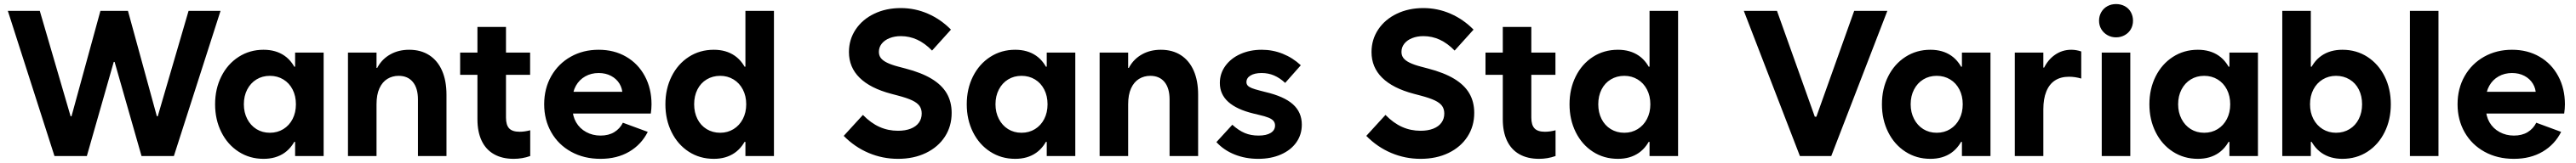

<svg xmlns="http://www.w3.org/2000/svg" viewBox="-20 -760 12514 794"><path d="M18.1 -707H173.3L379.4 0L274.4 -193.8H379.4V0H244.6ZM467.8 -707H569.8L581.5 -629.9V-458.5H487.8L581.5 -629.9L401.9 0H274.4ZM487.8 -629.9 499.5 -707H601.6L794.9 0L689.9 -193.8H794.9V0H667.5ZM896 -707H1051.3L824.7 0H689.9Z M1260.3 13.7Q1192.9 13.7 1139.2 -21Q1085.4 -55.7 1055.2 -116.5Q1024.9 -177.2 1024.9 -252Q1024.9 -327.1 1055.2 -387.7Q1085.4 -448.2 1139.2 -482.9Q1192.9 -517.6 1260.3 -517.6Q1320.3 -517.6 1362.1 -488.5Q1403.8 -459.5 1425.8 -400.1Q1447.8 -340.8 1447.8 -252L1397.9 -435.1H1459.5V-68.8H1397.9L1447.8 -252Q1447.8 -163.1 1425.8 -104Q1403.8 -44.9 1362.1 -15.6Q1320.3 13.7 1260.3 13.7ZM1417.5 -252Q1417.5 -292.5 1401.4 -324Q1385.3 -355.5 1356.4 -373Q1327.6 -390.6 1291 -390.6Q1254.4 -390.6 1225.8 -373Q1197.3 -355.5 1180.9 -324Q1164.6 -292.5 1164.6 -252Q1164.6 -212.4 1180.9 -180.7Q1197.3 -148.9 1225.8 -131.1Q1254.4 -113.3 1291 -113.3Q1327.6 -113.3 1356.4 -131.1Q1385.3 -148.9 1401.4 -180.4Q1417.5 -211.9 1417.5 -252ZM1413.6 0V-101.6L1435.5 -252L1413.6 -385.7V-503.9H1552.2V0Z M1670.4 -503.9H1809.1V0H1670.4ZM1916.5 -390.6Q1886.2 -390.6 1861.8 -375.7Q1837.4 -360.8 1823.2 -329.8Q1809.1 -298.8 1809.1 -252L1793.5 -345.7V-429.2H1824.7L1793.5 -345.7Q1793.5 -396.5 1815.7 -435.3Q1837.9 -474.1 1877.4 -495.8Q1917 -517.6 1967.8 -517.6Q2024.4 -517.6 2065.2 -491.2Q2106 -464.8 2127.4 -415.8Q2148.9 -366.7 2148.9 -298.8V0H2010.3V-275.4Q2010.3 -330.6 1985.6 -360.6Q1960.9 -390.6 1916.5 -390.6Z M2215.3 -503.9H2555.2V-395.5H2215.3ZM2299.3 -179.2V-628.9H2438V-187Q2438 -150.9 2453.6 -134.5Q2469.2 -118.2 2503.9 -118.2Q2528.8 -118.2 2555.7 -125.5V0Q2517.1 13.7 2475.6 13.7Q2419.4 13.7 2379.9 -8.8Q2340.3 -31.2 2319.8 -74.5Q2299.3 -117.7 2299.3 -179.2Z M2623.5 -252Q2623.5 -328.8 2657.9 -389.4Q2692.4 -449.9 2752.5 -483.7Q2812.6 -517.6 2888.1 -517.6Q2963.6 -517.6 3021.8 -483.7Q3079.9 -449.9 3112.4 -389.4Q3145 -328.8 3145 -252Q3145 -231.3 3141.5 -206.9H2704.9V-312.9H3011L3004 -298Q3004 -328.1 2989.5 -352.2Q2974.9 -376.3 2948.5 -390.3Q2922.2 -404.3 2888.1 -404.3Q2851.8 -404.3 2822.9 -387.9Q2793.9 -371.5 2777.5 -342Q2761 -312.5 2761 -273.7V-234.4Q2761 -194.8 2778.6 -164.3Q2796.2 -133.9 2827.6 -116.8Q2859 -99.6 2897.3 -99.6Q2936.5 -99.6 2963.9 -116.3Q2991.3 -133 3005.9 -162.2L3126.7 -117.6Q3095.7 -55.9 3036.6 -21.1Q2977.4 13.7 2897 13.7Q2817 13.7 2754.8 -20.6Q2692.7 -54.8 2658.1 -115.4Q2623.5 -176.1 2623.5 -252Z M3739.7 -707H3601.1V-385.7L3623 -252L3601.1 -101.6V0H3739.7ZM3585.4 -68.8H3647V-435.1H3585.4L3635.3 -252Q3635.3 -340.8 3613.3 -400.1Q3591.3 -459.5 3549.3 -488.5Q3507.3 -517.6 3447.8 -517.6Q3379.4 -517.6 3326 -482.9Q3272.5 -448.2 3242.5 -387.7Q3212.4 -327.1 3212.4 -252Q3212.4 -177.2 3242.4 -116.5Q3272.5 -55.7 3325.9 -21Q3379.4 13.7 3447.8 13.7Q3507.3 13.7 3549.3 -15.6Q3591.3 -44.9 3613.3 -104Q3635.3 -163.1 3635.3 -252ZM3352.1 -252Q3352.1 -292.5 3367.9 -324Q3383.8 -355.5 3412.8 -373Q3441.9 -390.6 3478.6 -390.6Q3514.6 -390.6 3543.4 -373Q3572.3 -355.5 3588.6 -324Q3605 -292.5 3605 -252Q3605 -211.9 3588.6 -180.4Q3572.3 -148.9 3543.4 -131.1Q3514.6 -113.3 3478.6 -113.3Q3441.9 -113.3 3412.8 -131.1Q3383.8 -148.9 3367.9 -180.6Q3352.1 -212.3 3352.1 -252Z M4078.6 -98.1 4171.9 -200.2Q4210.4 -160.6 4252.4 -141.8Q4294.4 -123 4342.3 -123Q4377.9 -123 4404.1 -133.3Q4430.2 -143.6 4443.8 -162.6Q4457.5 -181.6 4457.5 -207Q4457.5 -228.5 4447 -243.7Q4436.5 -258.8 4411.6 -270.8Q4386.7 -282.7 4342.3 -294.4L4309.1 -303.2Q4207.5 -330.1 4155.8 -381.3Q4104 -432.6 4104 -506.3Q4104 -567.4 4136.7 -616.5Q4169.4 -665.5 4226.8 -693.1Q4284.2 -720.7 4356 -720.7Q4424.8 -720.7 4487.5 -693.4Q4550.3 -666 4599.6 -615.7L4507.8 -513.7Q4473.1 -549.3 4435.5 -566.7Q4397.9 -584 4356 -584Q4325.7 -584 4301.3 -574.2Q4276.9 -564.5 4263.2 -547.1Q4249.5 -529.8 4249.5 -507.3Q4249.5 -489.7 4259 -477.3Q4268.6 -464.8 4289.3 -454.6Q4310.1 -444.3 4345.2 -435.1L4378.4 -426.3Q4456.1 -406.2 4505.6 -376.2Q4555.2 -346.2 4579.1 -305.2Q4603 -264.2 4603 -210Q4603 -145 4570.1 -94.2Q4537.1 -43.5 4478 -14.9Q4418.9 13.7 4342.3 13.7Q4267.6 13.7 4200 -14.9Q4132.3 -43.5 4078.6 -98.1Z M4911.6 13.7Q4844.2 13.7 4790.5 -21Q4736.8 -55.7 4706.5 -116.5Q4676.3 -177.2 4676.3 -252Q4676.3 -327.1 4706.5 -387.7Q4736.8 -448.2 4790.5 -482.9Q4844.2 -517.6 4911.6 -517.6Q4971.7 -517.6 5013.4 -488.5Q5055.2 -459.5 5077.1 -400.1Q5099.1 -340.8 5099.1 -252L5049.3 -435.1H5110.8V-68.8H5049.3L5099.1 -252Q5099.1 -163.1 5077.1 -104Q5055.2 -44.9 5013.4 -15.6Q4971.7 13.7 4911.6 13.7ZM5068.8 -252Q5068.8 -292.5 5052.7 -324Q5036.6 -355.5 5007.8 -373Q4979 -390.6 4942.4 -390.6Q4905.8 -390.6 4877.2 -373Q4848.6 -355.5 4832.3 -324Q4815.9 -292.5 4815.9 -252Q4815.9 -212.4 4832.3 -180.7Q4848.6 -148.9 4877.2 -131.1Q4905.8 -113.3 4942.4 -113.3Q4979 -113.3 5007.8 -131.1Q5036.6 -148.9 5052.7 -180.4Q5068.8 -211.9 5068.8 -252ZM5064.9 0V-101.6L5086.9 -252L5064.9 -385.7V-503.9H5203.6V0Z M5321.8 -503.9H5460.4V0H5321.8ZM5567.9 -390.6Q5537.6 -390.6 5513.2 -375.7Q5488.8 -360.8 5474.6 -329.8Q5460.4 -298.8 5460.4 -252L5444.8 -345.7V-429.2H5476.1L5444.8 -345.7Q5444.8 -396.5 5467 -435.3Q5489.3 -474.1 5528.8 -495.8Q5568.4 -517.6 5619.1 -517.6Q5675.8 -517.6 5716.6 -491.2Q5757.3 -464.8 5778.8 -415.8Q5800.3 -366.7 5800.3 -298.8V0H5661.6V-275.4Q5661.6 -330.6 5637 -360.6Q5612.3 -390.6 5567.9 -390.6Z M5889.1 -67.8 5966.4 -152.3Q5997.6 -124.2 6027.1 -111.9Q6056.6 -99.6 6093.6 -99.6Q6132.1 -99.6 6153 -112.7Q6174 -125.7 6174 -148.6Q6174 -161.6 6166.7 -170.6Q6159.5 -179.7 6142.7 -186.7Q6126 -193.6 6094.2 -200.9L6069.3 -206.9Q5987.9 -226.6 5946.8 -263.7Q5905.8 -300.8 5905.8 -355.7Q5905.8 -401.9 5932.6 -439Q5959.4 -476.1 6005.8 -496.9Q6052.2 -517.6 6109.5 -517.6Q6162.8 -517.6 6211.3 -498.1Q6259.8 -478.7 6299.1 -442.1L6223.2 -356.2Q6196.7 -380.6 6169.1 -392.4Q6141.5 -404.3 6108.7 -404.3Q6075.1 -404.3 6055 -392.3Q6035 -380.3 6035 -359.9Q6035 -350.2 6041.2 -343.2Q6047.4 -336.2 6061 -330.8Q6074.6 -325.3 6098.9 -319.1L6125.4 -312.2Q6217.8 -290.7 6260.9 -251.9Q6304 -213 6304 -152.8Q6304 -104.4 6277.5 -66.6Q6251 -28.9 6202.8 -7.6Q6154.6 13.7 6091.9 13.7Q6030.4 13.7 5977.8 -7.3Q5925.2 -28.3 5889.1 -67.8Z M6617.2 -98.1 6710.4 -200.2Q6749 -160.6 6791 -141.8Q6833 -123 6880.9 -123Q6916.5 -123 6942.6 -133.3Q6968.8 -143.6 6982.4 -162.6Q6996.1 -181.6 6996.1 -207Q6996.1 -228.5 6985.6 -243.7Q6975.1 -258.8 6950.2 -270.8Q6925.3 -282.7 6880.9 -294.4L6847.7 -303.2Q6746.1 -330.1 6694.3 -381.3Q6642.6 -432.6 6642.6 -506.3Q6642.6 -567.4 6675.3 -616.5Q6708 -665.5 6765.4 -693.1Q6822.8 -720.7 6894.5 -720.7Q6963.4 -720.7 7026.1 -693.4Q7088.9 -666 7138.2 -615.7L7046.4 -513.7Q7011.7 -549.3 6974.1 -566.7Q6936.5 -584 6894.5 -584Q6864.3 -584 6839.8 -574.2Q6815.4 -564.5 6801.8 -547.1Q6788.1 -529.8 6788.1 -507.3Q6788.1 -489.7 6797.6 -477.3Q6807.1 -464.8 6827.9 -454.6Q6848.6 -444.3 6883.8 -435.1L6917 -426.3Q6994.6 -406.2 7044.2 -376.2Q7093.8 -346.2 7117.7 -305.2Q7141.6 -264.2 7141.6 -210Q7141.6 -145 7108.6 -94.2Q7075.7 -43.5 7016.6 -14.9Q6957.5 13.7 6880.9 13.7Q6806.2 13.7 6738.5 -14.9Q6670.9 -43.5 6617.2 -98.1Z M7196.3 -503.9H7536.1V-395.5H7196.3ZM7280.3 -179.2V-628.9H7418.9V-187Q7418.9 -150.9 7434.6 -134.5Q7450.2 -118.2 7484.9 -118.2Q7509.8 -118.2 7536.6 -125.5V0Q7498 13.7 7456.5 13.7Q7400.4 13.7 7360.8 -8.8Q7321.3 -31.2 7300.8 -74.5Q7280.3 -117.7 7280.3 -179.2Z M8131.8 -707H7993.2V-385.7L8015.1 -252L7993.2 -101.6V0H8131.8ZM7977.5 -68.8H8039.1V-435.1H7977.5L8027.3 -252Q8027.3 -340.8 8005.4 -400.1Q7983.4 -459.5 7941.4 -488.5Q7899.4 -517.6 7839.8 -517.6Q7771.5 -517.6 7718 -482.9Q7664.6 -448.2 7634.6 -387.7Q7604.5 -327.1 7604.5 -252Q7604.5 -177.2 7634.5 -116.5Q7664.6 -55.7 7718 -21Q7771.5 13.7 7839.8 13.7Q7899.4 13.7 7941.4 -15.6Q7983.4 -44.9 8005.4 -104Q8027.3 -163.1 8027.3 -252ZM7744.1 -252Q7744.1 -292.5 7760 -324Q7775.9 -355.5 7804.9 -373Q7834 -390.6 7870.7 -390.6Q7906.7 -390.6 7935.5 -373Q7964.4 -355.5 7980.7 -324Q7997.1 -292.5 7997.1 -252Q7997.1 -211.9 7980.7 -180.4Q7964.4 -148.9 7935.5 -131.1Q7906.7 -113.3 7870.7 -113.3Q7834 -113.3 7804.9 -131.1Q7775.9 -148.9 7760 -180.6Q7744.1 -212.3 7744.1 -252Z M8451.2 -707H8612.3L8864.3 0L8775.4 -191.4H8864.3V0H8723.6ZM8987.3 -707H9148.4L8876 0H8735.4Z M9357.4 13.7Q9290 13.7 9236.3 -21Q9182.6 -55.7 9152.3 -116.5Q9122.1 -177.2 9122.1 -252Q9122.1 -327.1 9152.3 -387.7Q9182.6 -448.2 9236.3 -482.9Q9290 -517.6 9357.4 -517.6Q9417.5 -517.6 9459.2 -488.5Q9501 -459.5 9522.9 -400.1Q9544.9 -340.8 9544.9 -252L9495.1 -435.1H9556.6V-68.8H9495.1L9544.9 -252Q9544.9 -163.1 9522.9 -104Q9501 -44.9 9459.2 -15.6Q9417.5 13.7 9357.4 13.7ZM9514.6 -252Q9514.6 -292.5 9498.5 -324Q9482.4 -355.5 9453.6 -373Q9424.8 -390.6 9388.2 -390.6Q9351.6 -390.6 9323 -373Q9294.4 -355.5 9278.1 -324Q9261.7 -292.5 9261.7 -252Q9261.7 -212.4 9278.1 -180.7Q9294.4 -148.9 9323 -131.1Q9351.6 -113.3 9388.2 -113.3Q9424.8 -113.3 9453.6 -131.1Q9482.4 -148.9 9498.5 -180.4Q9514.6 -211.9 9514.6 -252ZM9510.7 0V-101.6L9532.7 -252L9510.7 -385.7V-503.9H9649.4V0Z M9767.6 -503.9H9906.2V0H9767.6ZM9886.7 -325.7V-430.7H9921.9L9886.7 -325.7Q9886.7 -380.4 9907 -424.3Q9927.2 -468.3 9962.6 -492.9Q9998 -517.6 10042 -517.6Q10065.9 -517.6 10090.3 -509.3V-377.4Q10060.5 -386.2 10030.8 -386.2Q9990.7 -386.2 9962.9 -368.2Q9935.1 -350.1 9920.7 -314.5Q9906.2 -278.8 9906.2 -227.5Z M10189.9 -503.9H10328.6V0H10189.9ZM10176.8 -659.2Q10176.8 -682.1 10187.7 -700.9Q10198.7 -719.7 10217.5 -730Q10236.3 -740.2 10259.3 -740.2Q10282.7 -740.2 10301.8 -730Q10320.8 -719.7 10331.3 -700.9Q10341.8 -682.1 10341.8 -659.2Q10341.8 -636.2 10331.3 -617.9Q10320.8 -599.6 10301.8 -588.9Q10282.7 -578.1 10259.3 -578.1Q10236.3 -578.1 10217.5 -588.9Q10198.7 -599.6 10187.7 -617.9Q10176.8 -636.2 10176.8 -659.2Z M10656.7 13.7Q10589.4 13.7 10535.6 -21Q10481.9 -55.7 10451.7 -116.5Q10421.4 -177.2 10421.4 -252Q10421.4 -327.1 10451.7 -387.7Q10481.9 -448.2 10535.6 -482.9Q10589.4 -517.6 10656.7 -517.6Q10716.8 -517.6 10758.5 -488.5Q10800.3 -459.5 10822.3 -400.1Q10844.2 -340.8 10844.2 -252L10794.4 -435.1H10856V-68.8H10794.4L10844.2 -252Q10844.2 -163.1 10822.3 -104Q10800.3 -44.9 10758.5 -15.6Q10716.8 13.7 10656.7 13.7ZM10814 -252Q10814 -292.5 10797.9 -324Q10781.7 -355.5 10752.9 -373Q10724.1 -390.6 10687.5 -390.6Q10650.9 -390.6 10622.3 -373Q10593.8 -355.5 10577.4 -324Q10561 -292.5 10561 -252Q10561 -212.4 10577.4 -180.7Q10593.8 -148.9 10622.3 -131.1Q10650.9 -113.3 10687.5 -113.3Q10724.1 -113.3 10752.9 -131.1Q10781.7 -148.9 10797.9 -180.4Q10814 -211.9 10814 -252ZM10810.1 0V-101.6L10832 -252L10810.1 -385.7V-503.9H10948.7V0Z M11066.9 -707H11205.6V-385.7L11183.6 -252L11205.6 -101.6V0H11066.9ZM11221.2 -68.8H11159.7V-435.1H11221.2L11171.4 -252Q11171.4 -340.8 11193.4 -400.1Q11215.3 -459.5 11257.3 -488.5Q11299.3 -517.6 11358.9 -517.6Q11427.2 -517.6 11480.7 -482.9Q11534.1 -448.2 11564.2 -387.7Q11594.2 -327.1 11594.2 -252Q11594.2 -177.2 11564.2 -116.5Q11534.2 -55.7 11480.7 -21Q11427.2 13.7 11358.9 13.7Q11299.3 13.7 11257.3 -15.6Q11215.3 -44.9 11193.4 -104Q11171.4 -163.1 11171.4 -252ZM11454.6 -252Q11454.6 -292.5 11438.7 -324Q11422.9 -355.5 11393.8 -373Q11364.7 -390.6 11328 -390.6Q11292.1 -390.6 11263.2 -373Q11234.4 -355.5 11218 -324Q11201.7 -292.5 11201.7 -252Q11201.7 -211.9 11218 -180.4Q11234.4 -148.9 11263.2 -131.1Q11292.1 -113.3 11328 -113.3Q11364.7 -113.3 11393.8 -131.1Q11422.9 -148.9 11438.7 -180.6Q11454.6 -212.3 11454.6 -252Z M11687 -707H11825.7V0H11687Z M11918.4 -252Q11918.4 -328.8 11952.8 -389.4Q11987.3 -449.9 12047.4 -483.7Q12107.6 -517.6 12183 -517.6Q12258.5 -517.6 12316.7 -483.7Q12374.9 -449.9 12407.4 -389.4Q12439.9 -328.8 12439.9 -252Q12439.9 -231.3 12436.4 -206.9H11999.9V-312.9H12305.9L12299 -298Q12299 -328.1 12284.4 -352.2Q12269.8 -376.3 12243.4 -390.3Q12217.1 -404.3 12183 -404.3Q12146.8 -404.3 12117.8 -387.9Q12088.9 -371.5 12072.4 -342Q12055.9 -312.5 12055.9 -273.7V-234.4Q12055.9 -194.8 12073.5 -164.3Q12091.1 -133.9 12122.5 -116.8Q12153.9 -99.6 12192.2 -99.6Q12231.4 -99.6 12258.9 -116.3Q12286.3 -133 12300.8 -162.2L12421.6 -117.6Q12390.6 -55.9 12331.5 -21.1Q12272.3 13.7 12192 13.7Q12111.9 13.7 12049.7 -20.6Q11987.6 -54.8 11953 -115.4Q11918.4 -176.1 11918.4 -252Z"/></svg>

Font: Wanted Sans Std Variable
Style: Regular
Weight: 400
Designer: Original Design by Kil Hyung-jin and Kang Hanbin, Wanted Lab, Inc;
Foundry: Wanted Lab, Inc.
Version: Version 1.003;Glyphs 3.2 (3227)